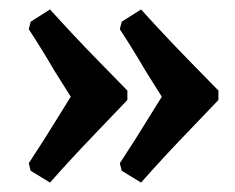

<svg xmlns="http://www.w3.org/2000/svg" viewBox="-20 -431 498 407"><path d="M295 -181 323 -226 289 -280Q261 -328 234 -369L238 -385L279 -411Q325 -360 376.5 -307Q428 -254 443 -239V-219Q428 -203 376.5 -149.5Q325 -96 279 -44L238 -69L234 -85Q267 -135 295 -181ZM102 -181 130 -226 96 -280Q68 -328 41 -369L45 -385L86 -411Q132 -360 183.5 -307Q235 -254 250 -239V-219Q235 -203 183.5 -149.5Q132 -96 86 -44L45 -69L41 -85Q74 -135 102 -181Z"/></svg>

Font: Sahitya
Style: Bold
Weight: 700
Designer: Juan Pablo del Peral
Foundry: Juan Pablo del Peral (http://www.huertatipografica.com)
Version: Version 1.001;PS 001.000;hotconv 1.0.70;makeotf.lib2.5.58329